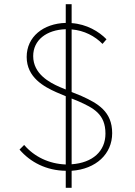

<svg xmlns="http://www.w3.org/2000/svg" viewBox="-20 -822 641 914"><path d="M293 72H321V-9C437 -17 514 -89 514 -188C514 -292 445 -330 368 -365L321 -384V-682C381 -677 432 -650 468 -613L487 -635C451 -672 393 -707 321 -712V-802H293V-713C186 -710 107 -647 107 -551C107 -453 190 -409 248 -383L293 -364V-39C213 -42 143 -76 95 -132L73 -110C124 -50 201 -10 293 -9ZM138 -555C138 -631 201 -680 293 -683V-396L264 -408C216 -429 138 -470 138 -555ZM353 -340C425 -308 482 -279 482 -186C482 -102 421 -47 321 -40V-353Z"/></svg>

Font: SSpoqa Han Sans Neo Thin
Style: Regular
Weight: 100
Designer: [Spoqa Han Sans Neo] Dong-huui Kim  Younghwa Kang  Yujin Lee  [Noto Sans] Ryoko NISHIZUKA  (kana & ideographs); Paul D. 
Foundry: Spoqa (http://www.spoqa-han-sans.com)
Version: Version 1.000